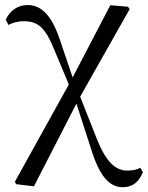

<svg xmlns="http://www.w3.org/2000/svg" viewBox="-20 -549 599 778"><path d="M45.9 197.4 117.5 206 296.9 -143.3 505.3 -511.9 498.5 -521.7 426.9 -527.8 267.7 -222.5 40.1 187.9ZM477.3 209.6C518.6 209.6 543.1 187.2 558.9 148.8L548.5 130.6C534.2 139.2 516.2 142.2 496 142.2C448.7 142.2 409.9 109 371.2 10.9L299.4 -171L276.8 -146.4H284.1L348.6 53.1C382.3 163 422.3 209.6 477.3 209.6ZM264.9 -192.1 290.6 -215.5H281.1L220.1 -395.3C187.7 -487.7 146.9 -528.6 92.2 -528.6C52 -528.6 20.6 -506 3.4 -470L14 -448C30.2 -456.2 49.1 -463 76.8 -463C131.7 -463 163.1 -439.7 199.9 -347.5Z"/></svg>

Font: Source Han Serif TW VF
Style: Regular
Weight: 250
Designer: Ryoko NISHIZUKA 西塚涼子 (kana & ideographs); Frank Grießhammer (Latin, Greek & Cyrillic); Wenlong ZHANG 张文龙 (bopomofo); San
Foundry: Adobe
Version: Version 2.002;hotconv 1.1.0;makeotfexe 2.6.0